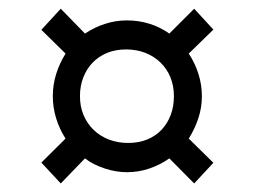

<svg xmlns="http://www.w3.org/2000/svg" viewBox="-20 -535 596 449"><path d="M133.3 -409.7Q119.1 -386.7 111.3 -361.8Q103.5 -336.9 103.5 -310.1Q103.5 -283.7 111.3 -258.3Q119.1 -232.9 133.3 -210.9L76.7 -154.8L122.1 -106L178.7 -164.6Q189 -156.7 200.7 -150.9Q212.4 -145 225.1 -140.9Q237.8 -136.7 251 -134.5Q264.2 -132.3 276.9 -132.3Q304.2 -132.3 329.3 -140.9Q354.5 -149.4 376 -164.6L434.1 -106L479 -154.3L421.4 -210.9Q435.5 -233.4 443.8 -258.3Q452.1 -283.2 452.1 -310.1Q452.1 -336.4 444.1 -362.1Q436 -387.7 421.4 -409.7L479 -465.8L434.1 -514.6L376 -456.5Q354.5 -471.7 329.3 -479.5Q304.2 -487.3 276.9 -487.3Q250.5 -487.3 225.6 -479.2Q200.7 -471.2 178.7 -456.5L122.1 -514.6L76.7 -465.3ZM167 -310.1Q167 -334 174.8 -354Q182.6 -374 196.8 -388.7Q210.9 -403.3 230.7 -411.4Q250.5 -419.4 274.9 -419.4Q299.3 -419.4 319.8 -411.4Q340.3 -403.3 355.2 -388.9Q370.1 -374.5 378.4 -354.5Q386.7 -334.5 386.7 -310.1Q386.7 -286.1 379.2 -266.1Q371.6 -246.1 357.7 -231.4Q343.8 -216.8 324 -208.7Q304.2 -200.7 279.8 -200.7Q255.4 -200.7 234.6 -208.7Q213.9 -216.8 199 -231.2Q184.1 -245.6 175.5 -265.6Q167 -285.6 167 -310.1Z"/></svg>

Font: Saysettha
Style: Regular
Weight: 400
Designer: John M. Durdin
Foundry: Lao Script for Windows
Version: Version 2.201